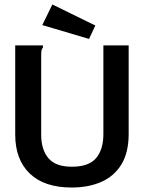

<svg xmlns="http://www.w3.org/2000/svg" viewBox="-20 -826 640 858"><path d="M300 12Q178 12 113 -50.5Q48 -113 48 -225V-623H172V-614Q167 -608 165.5 -601Q164 -594 164 -577V-224Q164 -158 196 -119.5Q228 -81 301 -81Q377 -81 409.5 -119.5Q442 -158 442 -227V-623H555V-228Q555 -145 523 -92Q491 -39 433.5 -13.5Q376 12 300 12ZM378 -652 169 -714 214 -806 406 -712Z"/></svg>

Font: Inconsolata Expanded Bold
Style: Regular
Weight: 700
Width: 7
Monospace: yes
Designer: Raph Levien, Cyreal, Brenton Simpson
Foundry: Raph Levien, Cyreal, Google
Version: Version 3.001; ttfautohint (v1.8.2.53-6de2)